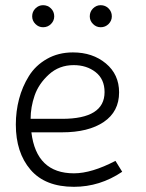

<svg xmlns="http://www.w3.org/2000/svg" viewBox="-20 -710 562 740"><path d="M146 -690Q164 -690 176.5 -677.5Q189 -665 189 -647Q189 -630 176.5 -617.5Q164 -605 146 -605Q129 -605 116.5 -617.5Q104 -630 104 -647Q104 -665 116.5 -677.5Q129 -690 146 -690ZM368 -690Q386 -690 398.5 -677.5Q411 -665 411 -647Q411 -630 398.5 -617.5Q386 -605 368 -605Q351 -605 338.5 -617.5Q326 -630 326 -647Q326 -665 338.5 -677.5Q351 -690 368 -690ZM425 -90 451 -48Q365 10 265 10Q154 10 97.5 -56Q41 -122 41 -230Q41 -281 53.5 -328.5Q66 -376 91.5 -417Q117 -458 161 -483Q205 -508 261 -508Q337 -508 388 -465.5Q439 -423 439 -354Q439 -280 380 -240Q321 -200 219 -200H101Q120 -42 265 -42Q333 -42 425 -90ZM98 -252H219Q383 -252 383 -355Q383 -405 348.5 -432Q314 -459 264 -459Q208 -459 168.5 -423Q129 -387 113.5 -342Q98 -297 98 -252Z"/></svg>

Font: Bellota
Style: Regular
Weight: 400
Designer: Kemie Guaida
Foundry: Kemie Guaida
Version: Version 1.000;PS 002.000;hotconv 1.0.70;makeotf.lib2.5.58329